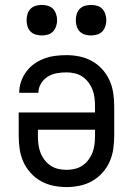

<svg xmlns="http://www.w3.org/2000/svg" viewBox="-20 -752 540 780"><path d="M250 8Q223 8 196.5 2.5Q170 -3 146.5 -16Q123 -29 104.5 -49.5Q86 -70 75 -94.5Q64 -119 60 -146Q56 -173 56 -200V-295H366V-320Q366 -337 364 -354Q362 -371 356 -387Q350 -403 339.5 -417Q329 -431 315 -440.5Q301 -450 284 -454Q267 -458 250 -458Q230 -458 210.5 -454.5Q191 -451 174 -440.5Q157 -430 146.5 -412.5Q136 -395 136 -375H58Q58 -398 65.5 -420Q73 -442 86.5 -460.5Q100 -479 119 -492.5Q138 -506 159.5 -514Q181 -522 204 -525Q227 -528 250 -528Q277 -528 303.5 -522.5Q330 -517 353.5 -504Q377 -491 395.5 -470.5Q414 -450 425 -425.5Q436 -401 440 -374Q444 -347 444 -320V-200Q444 -173 440 -146Q436 -119 425 -94.5Q414 -70 395.5 -49.5Q377 -29 353.5 -16Q330 -3 303.5 2.5Q277 8 250 8ZM250 -62Q267 -62 284 -66Q301 -70 315 -79.5Q329 -89 339.5 -103Q350 -117 356 -133Q362 -149 364 -166Q366 -183 366 -200V-225H134V-200Q134 -183 136 -166Q138 -149 144 -133Q150 -117 160.5 -103Q171 -89 185 -79.5Q199 -70 216 -66Q233 -62 250 -62ZM350 -608Q337 -608 325 -611.5Q313 -615 304 -624Q295 -633 291.5 -645.5Q288 -658 288 -670Q288 -682 291.5 -694.5Q295 -707 304 -716Q313 -725 325 -728.5Q337 -732 350 -732Q362 -732 374.5 -728.5Q387 -725 395.5 -716Q404 -707 408 -694.5Q412 -682 412 -670Q412 -658 408 -645.5Q404 -633 395.5 -624Q387 -615 374.5 -611.5Q362 -608 350 -608ZM150 -608Q137 -608 125 -611.5Q113 -615 104 -624Q95 -633 91.5 -645.5Q88 -658 88 -670Q88 -682 91.5 -694.5Q95 -707 104 -716Q113 -725 125 -728.5Q137 -732 150 -732Q162 -732 174.5 -728.5Q187 -725 195.5 -716Q204 -707 208 -694.5Q212 -682 212 -670Q212 -658 208 -645.5Q204 -633 195.5 -624Q187 -615 174.5 -611.5Q162 -608 150 -608Z"/></svg>

Font: Huly
Style: Regular
Weight: 400
Designer: Belleve Invis
Foundry: Belleve Invis
Version: Version 33.2.5; ttfautohint (v1.8.4)